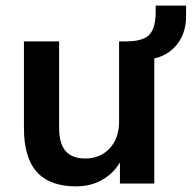

<svg xmlns="http://www.w3.org/2000/svg" viewBox="-20 -652 681 682"><path d="M250 10Q157 10 111 -41Q65 -92 65 -197V-505H190V-198Q190 -142 213 -115.5Q236 -89 283 -89Q336 -89 369.5 -125Q403 -161 403 -220V-505H528V0H406V-103H420Q398 -49 353.5 -19.5Q309 10 250 10ZM506 -441 434 -486V-505Q470 -506 491.5 -515.5Q513 -525 523 -548Q533 -571 533 -611V-632H641V-595Q641 -552 624.5 -519Q608 -486 578 -465.5Q548 -445 506 -441Z"/></svg>

Font: Mulish ExtraLight
Style: Bold
Weight: 700
Version: Version 3.603